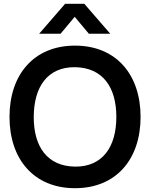

<svg xmlns="http://www.w3.org/2000/svg" viewBox="-20 -975 790 1010"><path d="M560 -797.5 423.5 -955H322.5L186 -797.5H298.5L373 -886.5L447.5 -797.5ZM374.5 15C590.5 15 719.5 -136.5 719.5 -360C719.5 -583.5 590.5 -735 374.5 -735C159 -735 30 -583.5 30 -360C30 -136.5 159 15 374.5 15ZM374.5 -98.5C229.5 -100.5 157 -202.5 157.5 -360C158 -517.5 229.5 -623 374.5 -621.5C519.5 -619.5 592 -517.5 592 -360C592 -202.5 519.5 -97 374.5 -98.5Z"/></svg>

Font: Hauora
Style: Bold
Weight: 700
Designer: Wayne Shih
Foundry: WCYS
Version: Version 1.001;hotconv 1.0.109;makeotfexe 2.5.65596